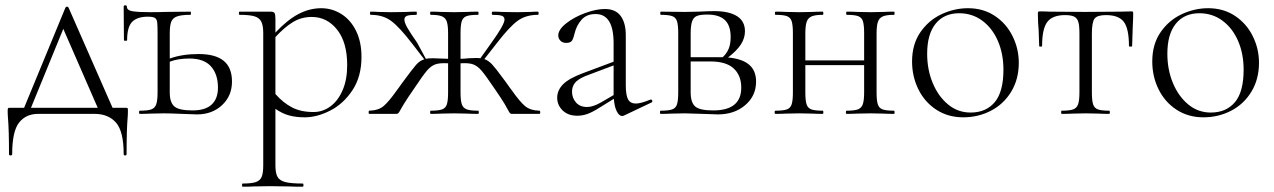

<svg xmlns="http://www.w3.org/2000/svg" viewBox="-20 -430 4811 725"><path d="M463 -12Q463 3 462 14Q458 60 458 152Q458 157 452.5 157Q447 157 447 152Q447 66 418 33Q389 0 337 0H124Q78 0 52 33Q26 66 26 152Q26 157 20 157Q14 157 14 152Q14 60 10 14Q9 3 9 -12Q9 -20 10.5 -21.5Q12 -23 19 -23H71L227 -401Q229 -405 233 -405Q237 -405 239 -401L405 -23H454Q461 -23 462 -21.5Q463 -20 463 -12ZM349 -23 219 -321 97 -23Z M856 -122Q856 -68 818.5 -33Q781 2 724 2Q710 2 668 0Q620 -2 599 -2L548 -1Q534 0 508 0Q505 0 505 -6Q505 -12 508 -12Q538 -12 551.5 -17Q565 -22 570 -36.5Q575 -51 575 -81V-305Q575 -335 573.5 -346.5Q572 -358 564.5 -362.5Q557 -367 538 -367Q499 -367 479.5 -348Q460 -329 460 -278Q460 -276 454 -276Q448 -276 448 -278L447 -405Q447 -410 453 -410Q459 -410 459 -405Q459 -391 480.5 -387.5Q502 -384 548 -384Q582 -384 604 -385L699 -386Q701 -386 701 -380Q701 -374 699 -374Q665 -374 648.5 -368Q632 -362 626.5 -347.5Q621 -333 621 -303V-209Q668 -226 730 -226Q793 -226 824.5 -200.5Q856 -175 856 -122ZM803 -99Q803 -150 776.5 -179.5Q750 -209 695 -209Q652 -209 621 -197V-81Q621 -43 638.5 -28Q656 -13 707 -13Q755 -13 779 -35Q803 -57 803 -99Z M1345 -215Q1345 -141 1311 -89.5Q1277 -38 1227 -12.5Q1177 13 1131 13Q1098 13 1072 6Q1046 -1 1020 -19V194Q1020 224 1028 238Q1036 252 1057.5 257.5Q1079 263 1123 263Q1126 263 1126 269Q1126 275 1123 275Q1089 275 1070 274L998 273L938 274Q923 275 896 275Q894 275 894 269Q894 263 896 263Q930 263 946 257.5Q962 252 968 238Q974 224 974 194V-305Q974 -334 966.5 -348.5Q959 -363 940.5 -368.5Q922 -374 885 -374Q882 -374 882 -380Q882 -386 885 -386H1002Q1013 -386 1016.5 -381Q1020 -376 1020 -359V-307Q1065 -355 1107 -377Q1149 -399 1193 -399Q1234 -399 1269 -377Q1304 -355 1324.5 -313.5Q1345 -272 1345 -215ZM1291 -184Q1291 -270 1253 -318Q1215 -366 1157 -366Q1118 -366 1086 -346.5Q1054 -327 1020 -290V-75Q1049 -42 1082.5 -24.5Q1116 -7 1164 -7Q1199 -7 1228 -28.5Q1257 -50 1274 -90Q1291 -130 1291 -184Z M2017 0H1912Q1906 0 1901.5 -9Q1897 -18 1885.5 -37.5Q1874 -57 1847 -96Q1814 -145 1798.5 -163Q1783 -181 1766.5 -187Q1750 -193 1719 -191V-81Q1719 -50 1724 -36Q1729 -22 1742.5 -17Q1756 -12 1786 -12Q1788 -12 1788 -6Q1788 0 1786 0Q1760 0 1745 -1L1694 -2L1645 -1Q1631 0 1607 0Q1604 0 1604 -6Q1604 -12 1607 -12Q1636 -12 1649.5 -17Q1663 -22 1667.5 -36.5Q1672 -51 1672 -81V-191Q1641 -193 1624 -187Q1607 -181 1591.5 -162.5Q1576 -144 1544 -96Q1521 -63 1508 -42Q1495 -21 1489.5 -10.5Q1484 0 1478 0H1374Q1372 0 1372 -6Q1372 -12 1374 -12Q1409 -13 1428.5 -29.5Q1448 -46 1477 -87Q1482 -93 1487 -100.5Q1492 -108 1498 -116Q1537 -169 1551 -185Q1565 -201 1582 -206L1535 -267Q1488 -328 1457 -351Q1426 -374 1380 -374Q1377 -374 1377 -380Q1377 -386 1380 -386Q1398 -386 1408 -385L1457 -384Q1481 -384 1495 -384.5Q1509 -385 1518 -385Q1529 -386 1552 -386Q1554 -386 1554 -380Q1554 -374 1552 -374Q1528 -374 1517.5 -370.5Q1507 -367 1507 -356Q1507 -345 1518 -325.5Q1529 -306 1555 -269L1588 -208Q1596 -210 1616 -210L1672 -208V-303Q1672 -333 1667.5 -347.5Q1663 -362 1649.5 -368Q1636 -374 1607 -374Q1604 -374 1604 -380Q1604 -386 1607 -386Q1630 -386 1644 -385L1694 -384L1746 -385Q1760 -386 1785 -386Q1787 -386 1787 -380Q1787 -374 1785 -374Q1755 -374 1741.5 -369Q1728 -364 1723.5 -349.5Q1719 -335 1719 -305V-208Q1731 -208 1749 -210L1777 -211Q1789 -211 1794 -210L1836 -269Q1885 -337 1885 -356Q1885 -367 1874.5 -370.5Q1864 -374 1840 -374Q1837 -374 1837 -380Q1837 -386 1840 -386Q1863 -386 1873 -385Q1882 -385 1896 -384.5Q1910 -384 1934 -384L1984 -385Q1994 -386 2011 -386Q2014 -386 2014 -380Q2014 -374 2011 -374Q1965 -374 1934 -351Q1903 -328 1856 -267L1809 -207Q1825 -201 1838 -187Q1851 -173 1879 -135L1893 -116Q1899 -108 1904 -100.5Q1909 -93 1914 -87Q1943 -46 1962.5 -29.5Q1982 -13 2017 -12Q2020 -12 2020 -6Q2020 0 2017 0Z M2438 -54Q2442 -54 2443 -49.5Q2444 -45 2440 -43L2337 6Q2333 8 2329 8Q2318 8 2309 -9.5Q2300 -27 2298 -57L2243 -23Q2218 -7 2199 0Q2180 7 2160 7Q2125 7 2104.5 -13Q2084 -33 2084 -61Q2084 -89 2106 -111.5Q2128 -134 2182 -154L2297 -197V-267Q2297 -377 2229 -377Q2195 -377 2176 -355.5Q2157 -334 2150 -305Q2146 -287 2140.5 -277.5Q2135 -268 2118 -268Q2104 -268 2096 -276.5Q2088 -285 2088 -296Q2088 -318 2117.5 -341.5Q2147 -365 2189 -380.5Q2231 -396 2264 -396Q2304 -396 2323.5 -370Q2343 -344 2343 -297V-108Q2343 -71 2351.5 -55Q2360 -39 2381 -39Q2400 -39 2436 -54ZM2297 -71V-74V-183L2191 -143Q2162 -131 2151 -117Q2140 -103 2140 -84Q2140 -60 2155 -43Q2170 -26 2197 -26Q2219 -26 2249 -43Z M2835 -122Q2835 -68 2794 -33Q2753 2 2691 2Q2677 2 2633 0Q2585 -2 2566 -2L2514 -1Q2500 0 2475 0Q2472 0 2472 -6Q2472 -12 2475 -12Q2505 -12 2518.5 -17Q2532 -22 2536.5 -36.5Q2541 -51 2541 -81V-305Q2541 -335 2536.5 -349.5Q2532 -364 2518.5 -369Q2505 -374 2476 -374Q2473 -374 2473 -380Q2473 -386 2476 -386L2566 -385L2618 -386Q2656 -388 2677 -388Q2733 -388 2763 -369Q2793 -350 2793 -312Q2793 -286 2777.5 -262Q2762 -238 2729 -213Q2783 -208 2809 -185.5Q2835 -163 2835 -122ZM2588 -303V-214H2697H2709Q2724 -228 2731.5 -246Q2739 -264 2739 -290Q2739 -334 2717 -354.5Q2695 -375 2651 -375Q2625 -375 2612 -370Q2599 -365 2593.5 -349.5Q2588 -334 2588 -303ZM2779 -99Q2779 -145 2750.5 -171.5Q2722 -198 2662 -198H2588V-81Q2588 -43 2605 -28Q2622 -13 2673 -13Q2779 -13 2779 -99Z M3356 0Q3331 0 3317 -1L3268 -2L3215 -1Q3201 0 3177 0Q3174 0 3174 -6Q3174 -12 3177 -12Q3206 -12 3219.5 -17Q3233 -22 3238 -36.5Q3243 -51 3243 -81V-184H3021V-81Q3021 -51 3025.5 -36.5Q3030 -22 3043.5 -17Q3057 -12 3087 -12Q3089 -12 3089 -6Q3089 0 3087 0Q3062 0 3048 -1L2999 -2L2947 -1Q2933 0 2908 0Q2905 0 2905 -6Q2905 -12 2908 -12Q2938 -12 2951.5 -17Q2965 -22 2969.5 -36.5Q2974 -51 2974 -81V-305Q2974 -335 2969.5 -349.5Q2965 -364 2951.5 -369Q2938 -374 2909 -374Q2906 -374 2906 -380Q2906 -386 2909 -386Q2933 -386 2947 -385L2999 -384L3049 -385Q3063 -386 3087 -386Q3089 -386 3089 -380Q3089 -374 3087 -374Q3058 -374 3044.5 -368Q3031 -362 3026 -347.5Q3021 -333 3021 -303V-202H3243V-305Q3243 -335 3238.5 -349.5Q3234 -364 3220.5 -369Q3207 -374 3178 -374Q3175 -374 3175 -380Q3175 -386 3178 -386Q3202 -386 3216 -385L3268 -384L3318 -385Q3332 -386 3356 -386Q3358 -386 3358 -380Q3358 -374 3356 -374Q3327 -374 3313.5 -368Q3300 -362 3295 -347.5Q3290 -333 3290 -303V-81Q3290 -51 3294.5 -36.5Q3299 -22 3312.5 -17Q3326 -12 3356 -12Q3358 -12 3358 -6Q3358 0 3356 0Z M3424 -198Q3424 -263 3455.5 -308.5Q3487 -354 3535.5 -376.5Q3584 -399 3635 -399Q3693 -399 3736.5 -370Q3780 -341 3803.5 -293.5Q3827 -246 3827 -193Q3827 -131 3798.5 -84Q3770 -37 3722 -12Q3674 13 3617 13Q3560 13 3516 -15.5Q3472 -44 3448 -92.5Q3424 -141 3424 -198ZM3769 -167Q3769 -227 3748 -275.5Q3727 -324 3689 -352Q3651 -380 3602 -380Q3545 -380 3513 -340.5Q3481 -301 3481 -227Q3481 -167 3502 -116.5Q3523 -66 3560 -35.5Q3597 -5 3645 -5Q3703 -5 3736 -44Q3769 -83 3769 -167Z M3989 -12Q4019 -12 4032.5 -17Q4046 -22 4051 -36.5Q4056 -51 4056 -81V-303Q4056 -332 4052 -346.5Q4048 -361 4036.5 -367Q4025 -373 4002 -373Q3954 -373 3934.5 -347Q3915 -321 3915 -256Q3915 -254 3909.5 -254Q3904 -254 3904 -256L3902 -316Q3901 -327 3900 -342.5Q3899 -358 3899 -378Q3899 -384 3900 -385.5Q3901 -387 3907 -387Q3928 -387 3944 -386L4077 -385L4212 -386Q4229 -387 4251 -387Q4257 -387 4258 -385.5Q4259 -384 4259 -378Q4259 -361 4257 -321L4255 -256Q4255 -254 4249 -254Q4243 -254 4243 -256Q4243 -321 4224 -347Q4205 -373 4156 -373Q4123 -373 4113 -359.5Q4103 -346 4103 -303V-81Q4103 -51 4107.5 -36.5Q4112 -22 4125.5 -17Q4139 -12 4168 -12Q4171 -12 4171 -6Q4171 0 4168 0Q4144 0 4130 -1L4080 -2L4030 -1Q4015 0 3989 0Q3987 0 3987 -6Q3987 -12 3989 -12Z M4331 -198Q4331 -263 4362.5 -308.5Q4394 -354 4442.5 -376.5Q4491 -399 4542 -399Q4600 -399 4643.5 -370Q4687 -341 4710.5 -293.5Q4734 -246 4734 -193Q4734 -131 4705.5 -84Q4677 -37 4629 -12Q4581 13 4524 13Q4467 13 4423 -15.5Q4379 -44 4355 -92.5Q4331 -141 4331 -198ZM4676 -167Q4676 -227 4655 -275.5Q4634 -324 4596 -352Q4558 -380 4509 -380Q4452 -380 4420 -340.5Q4388 -301 4388 -227Q4388 -167 4409 -116.5Q4430 -66 4467 -35.5Q4504 -5 4552 -5Q4610 -5 4643 -44Q4676 -83 4676 -167Z"/></svg>

Font: Cormorant Garamond Light
Style: Regular
Weight: 300
Designer: Christian Thalmann (Catharsis Fonts)
Version: Version 3.000